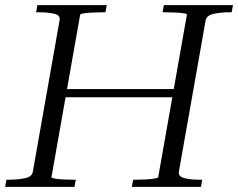

<svg xmlns="http://www.w3.org/2000/svg" viewBox="-32 -730 930 750"><path d="M206 -382H678L673 -350H201ZM-12 0 -7 -28H3Q39 -28 66 -34Q93 -40 96 -58L201 -652Q204 -671 179 -676.5Q154 -682 119 -682H109L114 -710H385L380 -682H370Q351 -682 330.5 -681Q310 -680 296 -678Q282 -676 281 -672L169 -38Q169 -35 182 -32.5Q195 -30 215 -29Q235 -28 254 -28H264L259 0ZM483 0 488 -28H497Q518 -28 538 -29Q558 -30 572 -32.5Q586 -35 586 -38L698 -672Q699 -676 686 -678Q673 -680 653.5 -681Q634 -682 614 -682H603L608 -710H878L873 -682H864Q828 -682 801 -675.5Q774 -669 771 -649L667 -61Q663 -41 687 -34.5Q711 -28 747 -28H758L753 0Z"/></svg>

Font: Roboto Serif 120pt Expanded Light
Style: Italic
Weight: 300
Width: 7
Italic angle: -10°
Designer: Greg Gazdowicz
Foundry: Commercial Type
Version: Version 1.008